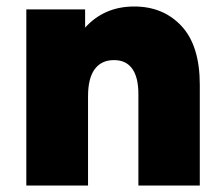

<svg xmlns="http://www.w3.org/2000/svg" viewBox="-20 -571 691 591"><path d="M61 -542H242V-486Q301 -551 393 -551Q483 -551 539 -490.5Q595 -430 595 -310V0H406V-281Q406 -333 387 -359.5Q368 -386 331 -386Q292 -386 271.5 -358Q251 -330 251 -275V0H61Z"/></svg>

Font: Chess Sans ExtraBold
Style: Regular
Weight: 800
Designer: Wolf Bōese
Foundry: Wolf Bōese
Version: Version 7.223